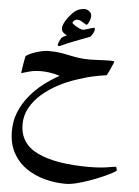

<svg xmlns="http://www.w3.org/2000/svg" viewBox="-69 -677 890 1233"><g transform="rotate(5 375.5 -60.5)"><path d="M721.7 389.2Q721.7 392.6 698.7 405.3Q675.8 418 638.4 434.6Q601.1 451.2 557.9 466.8Q514.6 482.4 473.1 492.9Q431.6 503.4 400.9 503.4Q332.5 503.4 266.4 485.8Q200.2 468.3 146.2 431.2Q92.3 394 60.3 335.4Q28.3 276.9 28.3 194.3Q28.3 128.9 51.5 72.3Q74.7 15.6 113.8 -32.2Q152.8 -80.1 202.1 -118.2Q251.5 -156.2 303.2 -184.1Q267.6 -195.3 237.3 -199.5Q207 -203.6 182.1 -203.6Q140.6 -203.6 108.6 -195.1Q76.7 -186.5 55.2 -179.7Q55.2 -182.1 57.4 -197.3Q59.6 -212.4 62.7 -231.7Q65.9 -251 68.8 -267.1Q71.8 -283.2 72.8 -287.6Q73.7 -293 88.6 -301.3Q103.5 -309.6 126 -317.6Q148.4 -325.7 172.9 -331.3Q197.3 -336.9 217.3 -336.9Q262.7 -336.9 294.2 -332Q325.7 -327.1 353.3 -321Q380.9 -314.9 412.6 -310.1Q444.3 -305.2 490.2 -305.2Q512.2 -305.2 547.4 -307.4Q582.5 -309.6 619.6 -309.6Q630.9 -309.6 637.9 -308.3Q645 -307.1 645 -306.2Q645 -304.2 639.2 -290Q633.3 -275.9 625.2 -258.3Q617.2 -240.7 610.6 -227.5Q604 -214.4 602.5 -214.4Q553.7 -207 521 -200Q488.3 -192.9 464.4 -185.5Q440.4 -178.2 417.5 -170.9Q355.5 -151.4 297.4 -120.6Q239.3 -89.8 193.1 -49.6Q147 -9.3 119.9 40Q92.8 89.4 92.8 146Q92.8 270.5 209.5 326.4Q326.2 382.3 540 382.3Q611.3 382.3 658.9 374.3Q706.5 366.2 714.4 366.2Q716.3 366.2 719 377Q721.7 387.7 721.7 389.2ZM502.4 -501Q502.4 -495.1 497.6 -483.6Q492.7 -472.2 485.8 -461.9Q479 -451.7 473.6 -450.2Q468.3 -448.2 449.2 -440.9Q430.2 -433.6 406.7 -424.6Q383.3 -415.5 365.7 -408.7Q333.5 -396.5 310.3 -385.3Q287.1 -374 282.2 -374Q273.4 -374 273.4 -382.8Q273.4 -389.6 281.7 -406.5Q290 -423.3 292.5 -427.2Q296.9 -431.6 309.3 -438.7Q321.8 -445.8 327.1 -447.3Q317.4 -450.2 304.2 -461.4Q291 -472.7 291 -490.7Q291 -505.9 300.8 -525.1Q310.5 -544.4 324 -561.8Q337.4 -579.1 347.2 -589.4Q373 -614.7 393.3 -620.1Q413.6 -625.5 426.8 -625.5Q440.9 -625.5 456.1 -614Q471.2 -602.5 471.2 -584Q471.2 -572.8 466.8 -559.1Q462.4 -545.4 456.5 -535.6Q450.7 -525.9 446.8 -525.9Q443.4 -525.9 432.9 -532.7Q422.4 -539.6 409.9 -546.4Q397.5 -553.2 387.2 -553.2Q374 -553.2 364.7 -545.4Q355.5 -537.6 355.5 -530.3Q355.5 -527.3 368.2 -518.3Q380.9 -509.3 397.9 -500.7Q415 -492.2 427.7 -491.7Q439 -494.1 453.9 -498.8Q468.8 -503.4 481 -507.1Q493.2 -510.7 495.6 -510.7Q502.4 -510.7 502.4 -501Z"/></g></svg>

Font: Scheherazade New
Style: Bold
Weight: 700
Designer: SIL International
Foundry: SIL International
Version: Version 4.000